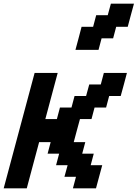

<svg xmlns="http://www.w3.org/2000/svg" viewBox="-20 -1020 746 1040"><path d="M375 0H500Q505.9 -21 516.8 -62.5Q527.8 -104 533.7 -125H471.2L487.8 -187.5H425.3L441.9 -250H379.4Q384.8 -270.5 396 -312.3Q407.2 -354 413.1 -375H475.6L492.2 -437.5H554.7L571.3 -500H633.8Q639.6 -520.5 650.9 -562.3Q662.1 -604 667.5 -625H542.5L525.9 -562.5H463.4L446.3 -500H383.8L367.2 -437.5H304.7L288.1 -375H225.6Q236.8 -416.5 259 -500Q281.2 -583.5 292.5 -625H167.5Q139.6 -520.5 83.7 -312.3Q27.8 -104 0 0H125Q136.2 -42 158.4 -125Q180.7 -208 191.9 -250H254.4L237.8 -187.5H300.3L283.7 -125H346.2L329.1 -62.5H391.6ZM388.7 -750H513.7L530.3 -812.5H592.8L609.4 -875H671.9Q677.2 -895.5 688.5 -937.3Q699.7 -979 705.6 -1000H580.6L563.5 -937.5H501L484.4 -875H421.9Q416.5 -854 405.5 -812.5Q394.5 -771 388.7 -750Z"/></svg>

Font: Faithful 32x
Style: Oblique
Weight: 400
Foundry: Faithful Resource Pack
Version: Version 1.0; January 27, 2023